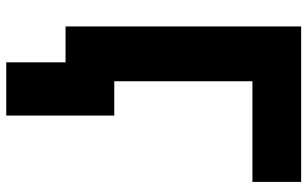

<svg xmlns="http://www.w3.org/2000/svg" viewBox="-200 -554 960 599"><g transform="rotate(90 279.5 -254.0)"><path d="M62 -714H547V-562H233V-131H340V206H174V21H62Z"/></g></svg>

Font: Repo ExtraBold
Style: Bold
Weight: 700
Designer: Stefan Peev
Foundry: Context Ltd
Version: Version 1.502